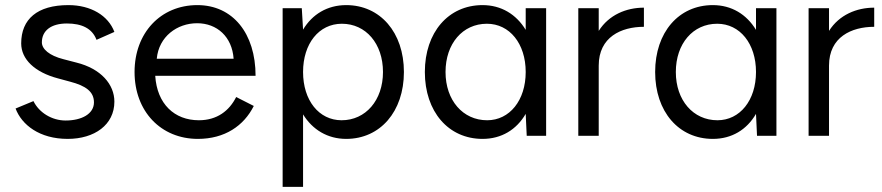

<svg xmlns="http://www.w3.org/2000/svg" viewBox="-20 -532 3455 752"><path d="M245 12C350 12 428 -43 428 -134C428 -201 376 -263 279 -287L229 -300C173 -314 144 -340 144 -366C144 -412 180 -440 242 -440C300 -440 341 -421 358 -376L428 -407C404 -471 336 -512 248 -512C126 -512 63 -457 63 -362C63 -300 116 -249 207 -225L255 -212C316 -196 348 -173 348 -131C348 -86 300 -60 237 -60C183 -60 133 -91 111 -136L41 -107C65 -43 135 12 245 12Z M755 12C860 12 935 -39 974 -117L905 -152C878 -98 830 -61 759 -61C663 -61 595 -125 588 -235H981C981 -401 892 -512 753 -512C609 -512 507 -403 507 -250C507 -96 610 12 755 12ZM594 -302C602 -389 674 -441 752 -441C830 -441 889 -388 895 -302Z M1087 200H1167V-84C1204 -24 1263 12 1336 12C1469 12 1562 -95 1562 -250C1562 -405 1469 -512 1336 -512C1262 -512 1203 -476 1167 -416L1162 -500H1087ZM1318 -61C1229 -61 1167 -139 1167 -250C1167 -361 1229 -439 1319 -439C1413 -439 1480 -361 1480 -250C1480 -139 1412 -61 1318 -61Z M1870 12C1944 12 2003 -24 2039 -86L2043 0H2119V-500H2039V-415C2002 -476 1943 -512 1870 -512C1736 -512 1644 -405 1644 -250C1644 -95 1736 12 1870 12ZM1888 -61C1793 -61 1725 -139 1725 -250C1725 -361 1792 -439 1887 -439C1976 -439 2039 -361 2039 -250C2039 -139 1976 -61 1888 -61Z M2245 0H2325V-275C2325 -387 2413 -427 2502 -427V-502C2433 -502 2365 -474 2325 -411V-500H2245Z M2772 12C2846 12 2905 -24 2941 -86L2945 0H3021V-500H2941V-415C2904 -476 2845 -512 2772 -512C2638 -512 2546 -405 2546 -250C2546 -95 2638 12 2772 12ZM2790 -61C2695 -61 2627 -139 2627 -250C2627 -361 2694 -439 2789 -439C2878 -439 2941 -361 2941 -250C2941 -139 2878 -61 2790 -61Z M3147 0H3227V-275C3227 -387 3315 -427 3404 -427V-502C3335 -502 3267 -474 3227 -411V-500H3147Z"/></svg>

Font: HB Figtree Prototype
Style: Regular
Weight: 400
Designer: Alfredo Marco Pradil
Foundry: Hanken Design Co.®
Version: Version 1.002;Glyphs 3.2 (3228)